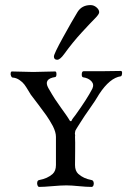

<svg xmlns="http://www.w3.org/2000/svg" viewBox="-20 -731 534 755"><path d="M30 -426Q26 -426 23.5 -432Q21 -438 22 -444Q23 -450 27 -450Q43 -450 69 -449Q95 -448 111 -448Q127 -448 152 -449Q177 -450 197 -450Q202 -450 202 -439.5Q202 -429 197 -428Q150 -421 170 -385Q186 -357 196.5 -341Q207 -325 219 -308.5Q231 -292 240 -279Q244 -273 249 -265.5Q254 -258 254.5 -256.5Q255 -255 258 -254.5Q261 -254 261.5 -256.5Q262 -259 267 -266Q272 -273 277 -279Q323 -343 343 -382Q351 -399 339.5 -411.5Q328 -424 307 -427Q301 -428 301.5 -439.5Q302 -451 309 -451H381Q396 -451 418 -451.5Q440 -452 455 -452Q461 -452 460 -442Q459 -432 455 -431Q412 -425 370 -361Q355 -335 333.5 -305Q312 -275 294 -246Q291 -241 287 -235Q283 -229 282 -227Q281 -225 278.5 -221Q276 -217 276 -215.5Q276 -214 275 -209.5Q274 -205 275 -202.5Q276 -200 275 -193Q276 -176 275.5 -136.5Q275 -97 275 -82Q275 -59 288 -47Q308 -29 340 -23Q346 -22 348 -15Q350 -8 347.5 -2Q345 4 340 4Q320 4 290 1Q260 -2 241 -2Q220 -2 186 1Q152 4 134 4Q130 4 127.5 -2Q125 -8 126.5 -15Q128 -22 134 -23Q167 -29 187 -47Q200 -59 200 -82V-193Q200 -211 188 -235Q175 -259 162 -277.5Q149 -296 131 -319.5Q113 -343 101 -359Q99 -362 91 -375.5Q83 -389 76 -398.5Q69 -408 56.5 -416.5Q44 -425 30 -426ZM232 -518Q216 -496 205 -496Q192 -496 192 -509Q192 -519 227.5 -583.5Q263 -648 285 -684Q302 -711 336 -711Q349 -711 359.5 -702Q370 -693 370 -683Q370 -675 353.5 -658.5Q337 -642 301.5 -603.5Q266 -565 232 -518Z"/></svg>

Font: EB Garamond
Style: SC
Weight: 400
Version: Version 000.010